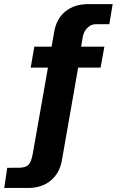

<svg xmlns="http://www.w3.org/2000/svg" viewBox="-48 -743 586 930"><path d="M457.6 -517 439.2 -415.6H330.6L251.9 33.1Q241.1 95.5 197.9 131.5Q154.8 167.4 87.3 167.4H-27.5L-12.9 69.8L46.6 69.4Q76.3 69.1 90.3 54.9Q104.2 40.6 110.9 0.3L184.3 -415.6H100.6L118.3 -517H202L214.9 -591.3Q226.5 -654.1 269.8 -688.5Q313.1 -723 378.6 -723H497.6L481.6 -625.8H415.3Q393.8 -625.8 376 -608.7Q358.2 -591.6 353.2 -565.8L344.8 -517Z"/></svg>

Font: Public Sans Thin
Style: Regular
Weight: 100
Designer: The Public Sans project authors (U.S. Web Design System). Libre Franklin designed by Pablo Impallari and Rodrigo Fuenzal
Version: Version 1.008